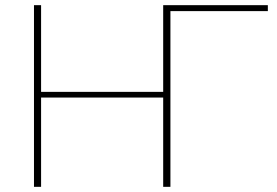

<svg xmlns="http://www.w3.org/2000/svg" viewBox="-20 -723 1072 743"><path d="M1016.5 -680H639.5V0H611.5V-345.5H139V0H111.5V-703H139V-367.5H611.5V-703H1016.5Z"/></svg>

Font: Lato Thin
Style: Regular
Weight: 200
Designer: Lukasz Dziedzic
Foundry: tyPoland Lukasz Dziedzic
Version: Version 2.007; 2014-02-27